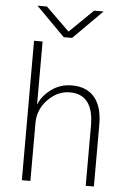

<svg xmlns="http://www.w3.org/2000/svg" viewBox="-61 -962 676 1006"><g transform="rotate(5 277.5 -459.0)"><path d="M94.7 -918H144.5L268.6 -796.9L392.6 -918H442.4L290 -765.6H246.1ZM92.8 0V-733.4H137.7V-403.3H138.7Q156.2 -448.2 203.1 -482.9Q250 -517.6 311.5 -517.6Q388.7 -517.6 430.2 -468.8Q471.7 -419.9 471.7 -324.2V0H428.7V-315.4Q428.7 -480.5 303.7 -480.5Q239.3 -480.5 188.5 -428.2Q137.7 -376 137.7 -304.7V0Z"/></g></svg>

Font: Gothic A1 ExtraLight
Style: Regular
Weight: 275
Designer: HanYang I&C Co.,Ltd.
Foundry: HanYang I&C Co.,Ltd.
Version: Version 2.50